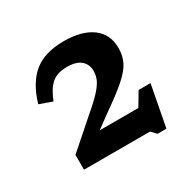

<svg xmlns="http://www.w3.org/2000/svg" viewBox="-100 -814 609 607"><g transform="rotate(-30 204.0 -511.0)"><path d="M272 -363.5 329.5 -460H373L344.5 -310H312L295 -328H54V-382L149 -465.5Q183.5 -494.5 202.2 -514.2Q221 -534 228.8 -549.8Q236.5 -565.5 236.5 -583.5Q236.5 -607.5 219.8 -622Q203 -636.5 169.5 -636.5Q133.5 -636.5 113.2 -618.8Q93 -601 78.5 -563L32 -579.5Q52.5 -648 92.2 -680Q132 -712 201.5 -712Q266.5 -712 303.8 -684.8Q341 -657.5 341 -606.5Q341 -579 330 -556.8Q319 -534.5 290 -509Q261 -483.5 207 -446L120.5 -382.5L118 -411H346.5Z"/></g></svg>

Font: Newsreader 7pt Medium
Style: Regular
Weight: 500
Designer: Hugues Gentile
Foundry: Production Type
Version: Version 1.003